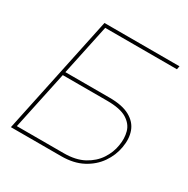

<svg xmlns="http://www.w3.org/2000/svg" viewBox="-161 -852 973 995"><g transform="rotate(30 325.0 -355.0)"><path d="M34 0 184 -710H633L629 -690H200L136 -388H401Q477 -388 521.5 -363.5Q566 -339 581.5 -296.5Q597 -254 587 -199Q578 -147 546.5 -101.5Q515 -56 462 -28Q409 0 335 0ZM58 -20H339Q410 -20 458 -46Q506 -72 533 -113Q560 -154 567 -199Q575 -243 564.5 -281.5Q554 -320 515 -344Q476 -368 397 -368H132Z"/></g></svg>

Font: Raleway Thin
Style: Italic
Weight: 100
Italic angle: -12°
Designer: Matt McInerney, Pablo Impallari, Rodrigo Fuenzalida
Foundry: Matt McInerney, Pablo Impallari, Rodrigo Fuenzalida
Version: Version 4.026